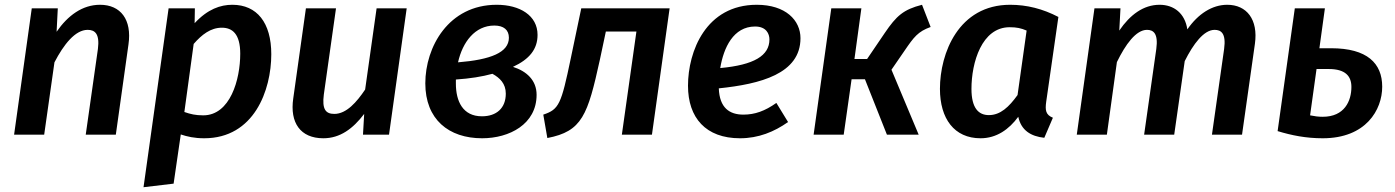

<svg xmlns="http://www.w3.org/2000/svg" viewBox="-20 -564 5840 804"><path d="M399 -544C325 -544 264 -499 217 -431L222 -529H113L39 0H165L208 -303C247 -378 295 -439 347 -439C378 -439 398 -422 390 -359L339 0H465L518 -378C533 -482 485 -544 399 -544Z M581 220 707 205 737 -1C764 8 794 15 835 15C1044 15 1116 -186 1116 -337C1116 -469 1056 -544 953 -544C903 -544 850 -526 795 -467L796 -529H686ZM831 -81C799 -81 778 -86 752 -95L791 -380C825 -419 862 -448 909 -448C953 -448 986 -422 986 -339C986 -231 944 -81 831 -81Z M1334 15C1404 15 1458 -25 1505 -87L1500 0H1609L1683 -529H1557L1509 -189C1474 -137 1431 -87 1380 -87C1344 -87 1328 -106 1336 -168L1387 -529H1261L1208 -152C1193 -50 1238 15 1334 15Z M2060 -544C1858 -544 1761 -367 1761 -215C1761 -64 1859 15 1999 15C2113 15 2227 -44 2227 -167C2227 -228 2185 -266 2128 -284C2197 -316 2231 -358 2231 -418C2231 -499 2157 -544 2060 -544ZM2050 -457C2089 -457 2111 -439 2111 -406C2111 -344 2034 -314 1898 -303C1917 -388 1969 -457 2050 -457ZM2042 -255C2073 -238 2098 -214 2098 -172C2098 -111 2059 -77 1998 -77C1918 -77 1889 -140 1889 -214V-231C1948 -235 1999 -243 2042 -255Z M2784 -529H2414L2370 -319C2330 -127 2321 -106 2255 -84L2272 14C2418 -14 2441 -82 2492 -314L2517 -432H2645L2584 0H2710Z M3332 -404C3332 -479 3270 -544 3149 -544C2936 -544 2861 -349 2861 -205C2861 -71 2935 15 3079 15C3156 15 3222 -12 3280 -53L3231 -133C3183 -99 3141 -84 3093 -84C3035 -84 2993 -112 2990 -194C3164 -212 3332 -255 3332 -404ZM2996 -279C3010 -364 3051 -453 3142 -453C3189 -453 3202 -422 3202 -399C3202 -331 3138 -292 2996 -279Z M3841 -544C3763 -524 3734 -498 3685 -426L3611 -317H3558L3587 -529H3461L3387 0H3513L3546 -232H3602L3694 0H3827L3713 -272L3768 -352C3807 -409 3824 -432 3877 -451Z M4210 -544C3994 -544 3916 -341 3916 -192C3916 -67 3976 15 4086 15C4153 15 4205 -22 4244 -75C4256 -18 4297 7 4353 13L4389 -71C4359 -83 4356 -102 4361 -138L4412 -493C4347 -527 4280 -544 4210 -544ZM4208 -450C4237 -450 4256 -446 4279 -436L4241 -166C4205 -116 4169 -82 4121 -82C4077 -82 4048 -112 4048 -192C4048 -302 4091 -450 4208 -450Z M5119 -544C5056 -544 4997 -506 4952 -441C4942 -508 4896 -544 4836 -544C4768 -544 4712 -502 4667 -436L4672 -529H4563L4489 0H4615L4657 -304C4693 -378 4737 -439 4783 -439C4809 -439 4831 -425 4822 -359L4771 0H4897L4941 -308C4977 -380 5021 -439 5066 -439C5093 -439 5115 -425 5106 -359L5055 0H5181L5235 -381C5249 -482 5201 -544 5119 -544Z M5554 -362H5505L5528 -529H5402L5330 -15C5389 3 5449 15 5519 15C5700 15 5768 -104 5768 -201C5768 -299 5705 -362 5554 -362ZM5519 -75C5500 -75 5486 -77 5466 -81L5493 -275H5544C5614 -275 5639 -245 5639 -200C5639 -141 5610 -75 5519 -75Z"/></svg>

Font: Fira Sans Medium
Style: Italic
Weight: 500
Italic angle: -8°
Designer: bBox Type GmbH & Carrois Corporate GbR & Edenspiekermann AG
Foundry: bBox Type GmbH & Carrois Corporate GbR & Edenspiekermann AG
Version: Version 4.301;PS 004.301;hotconv 1.0.88;makeotf.lib2.5.64775